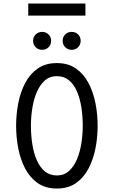

<svg xmlns="http://www.w3.org/2000/svg" viewBox="-20 -1076 656 1108"><path d="M308 12Q243 12 198 -19.2Q153 -50.5 125.5 -102.8Q98 -155 85.5 -219.2Q73 -283.5 73 -350Q73 -416.5 85.5 -480.8Q98 -545 125.5 -597.2Q153 -649.5 198 -680.8Q243 -712 308 -712Q373 -712 418 -680.8Q463 -649.5 490.5 -597.2Q518 -545 530.8 -480.8Q543.5 -416.5 543.5 -350Q543.5 -283.5 530.8 -219.2Q518 -155 490.5 -102.8Q463 -50.5 418 -19.2Q373 12 308 12ZM308 -63.5Q349 -63.5 377.5 -88.8Q406 -114 423.8 -156Q441.5 -198 449.5 -248.8Q457.5 -299.5 457.5 -350Q457.5 -405.5 449.5 -456.8Q441.5 -508 424 -548.5Q406.5 -589 378 -612.8Q349.5 -636.5 308 -636.5Q267 -636.5 238.5 -611.2Q210 -586 192.2 -544.2Q174.5 -502.5 166.5 -451.8Q158.5 -401 158.5 -350Q158.5 -295 166.5 -243.8Q174.5 -192.5 192.2 -151.8Q210 -111 238.5 -87.2Q267 -63.5 308 -63.5ZM223 -788.5Q201 -788.5 186 -803.5Q171 -818.5 171 -840.5Q171 -862.5 186 -877.2Q201 -892 223 -892Q245.5 -892 260.2 -877.2Q275 -862.5 275 -840.5Q275 -818.5 260.2 -803.5Q245.5 -788.5 223 -788.5ZM393.5 -788.5Q371.5 -788.5 356.5 -803.5Q341.5 -818.5 341.5 -840.5Q341.5 -862.5 356.5 -877.2Q371.5 -892 393.5 -892Q416 -892 430.8 -877.2Q445.5 -862.5 445.5 -840.5Q445.5 -818.5 430.8 -803.5Q416 -788.5 393.5 -788.5ZM143 -986V-1055.5H473V-986Z"/></svg>

Font: Overpass Mono Light
Style: Regular
Weight: 400
Monospace: yes
Version: Version 4.000